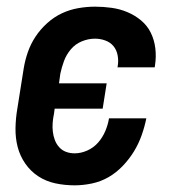

<svg xmlns="http://www.w3.org/2000/svg" viewBox="-20 -548 540 576"><path d="M204 8Q174 8 146 2Q118 -4 95 -19Q72 -34 56 -57Q40 -80 33 -107Q26 -134 26.5 -163.5Q27 -193 32 -222L51 -342Q55 -367 63.5 -391.5Q72 -416 86.5 -438Q101 -460 121.5 -478.5Q142 -497 165.5 -508Q189 -519 214.5 -523.5Q240 -528 265 -528Q290 -528 315 -524.5Q340 -521 362.5 -511.5Q385 -502 403.5 -486.5Q422 -471 432.5 -449.5Q443 -428 446 -403Q449 -378 445 -352Q445 -350 444.5 -348.5Q444 -347 444 -346H332Q333 -347 333 -347.5Q333 -348 333 -349Q336 -365 333 -381.5Q330 -398 320.5 -409.5Q311 -421 296 -426.5Q281 -432 265 -432Q245 -432 225.5 -424Q206 -416 192.5 -400Q179 -384 172 -365Q165 -346 161 -327L157 -298H300L288 -222H144L142 -207Q139 -193 138 -179.5Q137 -166 138.5 -153Q140 -140 144.5 -128Q149 -116 157.5 -106.5Q166 -97 178 -92.5Q190 -88 204 -88Q223 -88 242 -96.5Q261 -105 274.5 -120.5Q288 -136 296 -155Q304 -174 307 -193H419Q414 -168 405 -142.5Q396 -117 382 -94Q368 -71 348.5 -50.5Q329 -30 305.5 -16.5Q282 -3 255.5 2.5Q229 8 204 8Z"/></svg>

Font: Iosevka SS04 Oblique
Style: Bold
Weight: 700
Italic angle: -9°
Monospace: yes
Designer: Belleve Invis
Foundry: Belleve Invis
Version: Version 19.0.0; ttfautohint (v1.8.4)